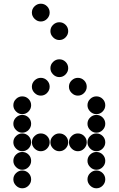

<svg xmlns="http://www.w3.org/2000/svg" viewBox="-20 -1018 640 1036"><path d="M252 -650Q252 -631 266.5 -616.5Q281 -602 300 -602Q320 -602 334 -616.5Q348 -631 348 -650Q348 -670 334 -684Q320 -698 300 -698Q281 -698 266.5 -684Q252 -670 252 -650ZM152 -550Q152 -531 166.5 -516.5Q181 -502 200 -502Q220 -502 234 -516.5Q248 -531 248 -550Q248 -570 234 -584Q220 -598 200 -598Q181 -598 166.5 -584Q152 -570 152 -550ZM352 -550Q352 -531 366.5 -516.5Q381 -502 400 -502Q420 -502 434 -516.5Q448 -531 448 -550Q448 -570 434 -584Q420 -598 400 -598Q381 -598 366.5 -584Q352 -570 352 -550ZM52 -450Q52 -431 66.5 -416.5Q81 -402 100 -402Q120 -402 134 -416.5Q148 -431 148 -450Q148 -470 134 -484Q120 -498 100 -498Q81 -498 66.5 -484Q52 -470 52 -450ZM452 -450Q452 -431 466.5 -416.5Q481 -402 500 -402Q520 -402 534 -416.5Q548 -431 548 -450Q548 -470 534 -484Q520 -498 500 -498Q481 -498 466.5 -484Q452 -470 452 -450ZM52 -350Q52 -331 66.5 -316.5Q81 -302 100 -302Q120 -302 134 -316.5Q148 -331 148 -350Q148 -370 134 -384Q120 -398 100 -398Q81 -398 66.5 -384Q52 -370 52 -350ZM452 -350Q452 -331 466.5 -316.5Q481 -302 500 -302Q520 -302 534 -316.5Q548 -331 548 -350Q548 -370 534 -384Q520 -398 500 -398Q481 -398 466.5 -384Q452 -370 452 -350ZM52 -250Q52 -231 66.5 -216.5Q81 -202 100 -202Q120 -202 134 -216.5Q148 -231 148 -250Q148 -270 134 -284Q120 -298 100 -298Q81 -298 66.5 -284Q52 -270 52 -250ZM152 -250Q152 -231 166.5 -216.5Q181 -202 200 -202Q220 -202 234 -216.5Q248 -231 248 -250Q248 -270 234 -284Q220 -298 200 -298Q181 -298 166.5 -284Q152 -270 152 -250ZM252 -250Q252 -231 266.5 -216.5Q281 -202 300 -202Q320 -202 334 -216.5Q348 -231 348 -250Q348 -270 334 -284Q320 -298 300 -298Q281 -298 266.5 -284Q252 -270 252 -250ZM352 -250Q352 -231 366.5 -216.5Q381 -202 400 -202Q420 -202 434 -216.5Q448 -231 448 -250Q448 -270 434 -284Q420 -298 400 -298Q381 -298 366.5 -284Q352 -270 352 -250ZM452 -250Q452 -231 466.5 -216.5Q481 -202 500 -202Q520 -202 534 -216.5Q548 -231 548 -250Q548 -270 534 -284Q520 -298 500 -298Q481 -298 466.5 -284Q452 -270 452 -250ZM52 -150Q52 -131 66.5 -116.5Q81 -102 100 -102Q120 -102 134 -116.5Q148 -131 148 -150Q148 -170 134 -184Q120 -198 100 -198Q81 -198 66.5 -184Q52 -170 52 -150ZM452 -150Q452 -131 466.5 -116.5Q481 -102 500 -102Q520 -102 534 -116.5Q548 -131 548 -150Q548 -170 534 -184Q520 -198 500 -198Q481 -198 466.5 -184Q452 -170 452 -150ZM52 -50Q52 -31 66.5 -16.5Q81 -2 100 -2Q120 -2 134 -16.5Q148 -31 148 -50Q148 -70 134 -84Q120 -98 100 -98Q81 -98 66.5 -84Q52 -70 52 -50ZM452 -50Q452 -31 466.5 -16.5Q481 -2 500 -2Q520 -2 534 -16.5Q548 -31 548 -50Q548 -70 534 -84Q520 -98 500 -98Q481 -98 466.5 -84Q452 -70 452 -50ZM152 -950Q152 -931 166.5 -916.5Q181 -902 200 -902Q220 -902 234 -916.5Q248 -931 248 -950Q248 -970 234 -984Q220 -998 200 -998Q181 -998 166.5 -984Q152 -970 152 -950ZM252 -850Q252 -831 266.5 -816.5Q281 -802 300 -802Q320 -802 334 -816.5Q348 -831 348 -850Q348 -870 334 -884Q320 -898 300 -898Q281 -898 266.5 -884Q252 -870 252 -850Z"/></svg>

Font: Matrix Sans Print
Style: Regular
Weight: 400
Designer: Brad Neil
Version: Version 1.100